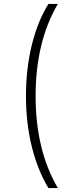

<svg xmlns="http://www.w3.org/2000/svg" viewBox="-20 -762 361 976"><path d="M112 -274Q112 -412 141.5 -532.5Q171 -653 226 -742H274Q161 -549 161 -274Q161 1 274 194H226Q171 102 141.5 -17Q112 -136 112 -274Z"/></svg>

Font: Montserrat Atlas Light
Style: Regular
Weight: 300
Designer: Julieta Ulanovsky
Foundry: Julieta Ulanovsky
Version: Version 7.200